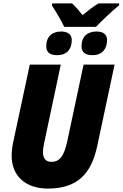

<svg xmlns="http://www.w3.org/2000/svg" viewBox="-20 -1091 716 1121"><path d="M355 -934H540C571 -966 632 -1025 675 -1060L676 -1071H555C525 -1053 496 -1031 462 -1003C444 -1026 419 -1055 401 -1071H285L283 -1059C309 -1020 338 -970 355 -934ZM315 -769C371 -769 399 -805 399 -857C399 -894 370 -907 337 -907C284 -907 250 -877 250 -821C250 -782 275 -769 315 -769ZM521 -769C577 -769 605 -806 605 -857C605 -895 577 -907 543 -907C490 -907 456 -877 456 -821C456 -783 481 -769 521 -769ZM260 10C432 10 514 -77 548 -240L649 -714H468L372 -263C353 -177 327 -146 280 -146C248 -146 231 -165 231 -203C231 -219 234 -238 238 -257L335 -714H154L56 -256C51 -231 48 -202 48 -181C48 -66 127 10 260 10Z"/></svg>

Font: Noto Sans UI SemiCondensed Black
Style: Italic
Weight: 900
Width: 4
Italic angle: -372°
Designer: Monotype Design Team
Foundry: Monotype Imaging Inc.
Version: Version 1.901